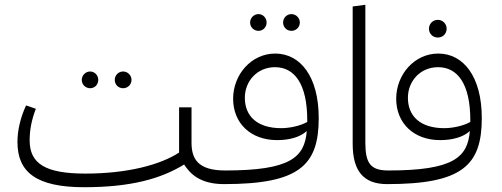

<svg xmlns="http://www.w3.org/2000/svg" viewBox="-20 -770 2098 803"><path d="M357 -401C376 -401 391 -416 391 -436C391 -455 376 -471 357 -471C338 -471 322 -455 322 -436C322 -416 338 -401 357 -401ZM495 -401C514 -401 530 -416 530 -436C530 -455 514 -471 495 -471C475 -471 460 -455 460 -436C460 -416 475 -401 495 -401ZM922 -57C806 -57 781 -107 781 -174V-321H729V-132C651 -81 514 -44 337 -44C169 -44 104 -86 104 -183C104 -226 112 -269 130 -315L89 -329C65 -278 53 -223 53 -176C53 -49 133 13 332 13C529 13 654 -23 750 -82C776 -42 818 0 917 0L937 -30Z M1061 -641C1080 -641 1095 -656 1095 -676C1095 -695 1080 -711 1061 -711C1042 -711 1026 -695 1026 -676C1026 -656 1042 -641 1061 -641ZM1199 -641C1218 -641 1234 -656 1234 -676C1234 -695 1218 -711 1199 -711C1179 -711 1164 -695 1164 -676C1164 -656 1179 -641 1199 -641ZM1131 -546C1031 -546 955 -458 955 -357C955 -256 1027 -184 1139 -184C1189 -184 1235 -196 1263 -222C1254 -112 1195 -57 922 -57L897 -30L917 0C1231 0 1313 -78 1313 -276C1313 -450 1236 -546 1131 -546ZM1156 -234C1056 -234 1004 -284 1004 -361C1004 -431 1056 -489 1130 -489C1212 -489 1265 -419 1265 -267V-260C1235 -243 1190 -234 1156 -234Z M1455 -169C1455 -56 1499 0 1599 0L1619 -29L1604 -57C1530 -57 1508 -87 1508 -173V-750L1455 -743Z M1811 -613C1832 -613 1848 -629 1848 -650C1848 -670 1832 -687 1811 -687C1790 -687 1774 -670 1774 -650C1774 -629 1790 -613 1811 -613ZM1813 -546C1713 -546 1637 -458 1637 -357C1637 -256 1709 -184 1821 -184C1871 -184 1917 -196 1945 -222C1936 -112 1877 -57 1604 -57L1579 -30L1599 0C1913 0 1995 -78 1995 -276C1995 -450 1918 -546 1813 -546ZM1838 -234C1738 -234 1686 -284 1686 -361C1686 -431 1738 -489 1812 -489C1894 -489 1947 -419 1947 -267V-260C1917 -243 1872 -234 1838 -234Z"/></svg>

Font: FiraGO Light
Style: Regular
Weight: 300
Designer: bBox Type
Foundry: bBox Type GmbH
Version: Version 1.001;PS 001.001;hotconv 1.0.88;makeotf.lib2.5.64775